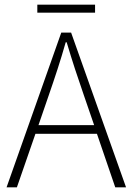

<svg xmlns="http://www.w3.org/2000/svg" viewBox="-20 -798 565 818"><path d="M187 -390C214 -468 237 -537 260 -618H264C288 -537 311 -468 338 -390L381 -265H144ZM8 0H52L131 -228H393L471 0H517L283 -659H241ZM139 -744H385V-778H139Z"/></svg>

Font: Source Sans Pro Light
Style: Regular
Weight: 300
Designer: Paul D. Hunt
Foundry: Adobe Systems Incorporated
Version: Version 3.006;hotconv 1.0.111;makeotfexe 2.5.65597